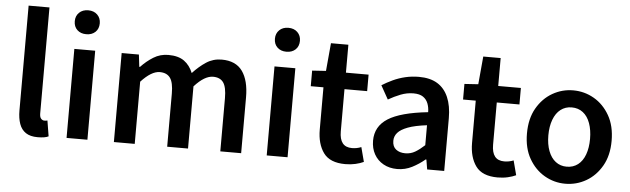

<svg xmlns="http://www.w3.org/2000/svg" viewBox="-47 -876 3463 1055"><g transform="rotate(5 1685.0 -348.5)"><path d="M185 10Q144 10 119.5 -6.5Q95 -23 84 -54Q73 -85 73 -128V-706H188V-122Q188 -101 196 -92.5Q204 -84 214 -84Q218 -84 221.5 -84.5Q225 -85 231 -86L245 0Q236 5 220.5 7.5Q205 10 185 10Z M344 0V-491H459V0ZM402 -577Q371 -577 352 -595Q333 -613 333 -643Q333 -672 352 -690.5Q371 -709 402 -709Q433 -709 452 -690.5Q471 -672 471 -643Q471 -613 452 -595Q433 -577 402 -577Z M605 0V-491H700L708 -424H712Q743 -457 780 -480Q817 -503 862 -503Q917 -503 949 -480Q981 -457 998 -415Q1033 -453 1071 -478Q1109 -503 1156 -503Q1234 -503 1270.5 -452Q1307 -401 1307 -308V0H1192V-293Q1192 -354 1174 -379.5Q1156 -405 1117 -405Q1094 -405 1068.5 -390Q1043 -375 1014 -343V0H899V-293Q899 -354 880.5 -379.5Q862 -405 823 -405Q777 -405 720 -343V0Z M1448 0V-491H1563V0ZM1506 -577Q1475 -577 1456 -595Q1437 -613 1437 -643Q1437 -672 1456 -690.5Q1475 -709 1506 -709Q1537 -709 1556 -690.5Q1575 -672 1575 -643Q1575 -613 1556 -595Q1537 -577 1506 -577Z M1882 10Q1797 10 1761.5 -39Q1726 -88 1726 -167V-400H1656V-486L1732 -491L1746 -645H1842V-491H1967V-400H1842V-167Q1842 -124 1859 -102.5Q1876 -81 1911 -81Q1924 -81 1937 -83.5Q1950 -86 1962 -91L1983 -11Q1964 -2 1938 4Q1912 10 1882 10Z M2168 12Q2125 12 2092 -6.5Q2059 -25 2041 -57.5Q2023 -90 2023 -132Q2023 -211 2091.5 -254.5Q2160 -298 2311 -314Q2311 -340 2302.5 -362Q2294 -384 2275 -397Q2256 -410 2222 -410Q2186 -410 2151.5 -396.5Q2117 -383 2084 -364L2042 -439Q2069 -456 2101 -471Q2133 -486 2169 -494.5Q2205 -503 2244 -503Q2306 -503 2346 -478.5Q2386 -454 2406.5 -406.5Q2427 -359 2427 -291V0H2333L2324 -54H2320Q2288 -27 2250 -7.5Q2212 12 2168 12ZM2205 -78Q2235 -78 2259.5 -92.5Q2284 -107 2311 -132V-242Q2245 -234 2206.5 -219.5Q2168 -205 2151 -185.5Q2134 -166 2134 -141Q2134 -109 2154 -93.5Q2174 -78 2205 -78Z M2722 10Q2637 10 2601.5 -39Q2566 -88 2566 -167V-400H2496V-486L2572 -491L2586 -645H2682V-491H2807V-400H2682V-167Q2682 -124 2699 -102.5Q2716 -81 2751 -81Q2764 -81 2777 -83.5Q2790 -86 2802 -91L2823 -11Q2804 -2 2778 4Q2752 10 2722 10Z M3095 12Q3034 12 2981 -18.5Q2928 -49 2895 -106.5Q2862 -164 2862 -245Q2862 -327 2895 -384.5Q2928 -442 2981 -472.5Q3034 -503 3095 -503Q3157 -503 3210 -472.5Q3263 -442 3296 -384.5Q3329 -327 3329 -245Q3329 -164 3296 -106.5Q3263 -49 3210 -18.5Q3157 12 3095 12ZM3095 -82Q3131 -82 3157 -102Q3183 -122 3196.5 -159Q3210 -196 3210 -245Q3210 -294 3196.5 -331.5Q3183 -369 3157 -389Q3131 -409 3095 -409Q3060 -409 3034 -389Q3008 -369 2994 -331.5Q2980 -294 2980 -245Q2980 -196 2994 -159Q3008 -122 3034 -102Q3060 -82 3095 -82Z"/></g></svg>

Font: Mada SemiBold
Style: Regular
Weight: 600
Designer: Khaled Hosny
Version: Version 1.5